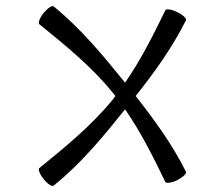

<svg xmlns="http://www.w3.org/2000/svg" viewBox="-20 -584 674 634"><path d="M110 -504C196 -434 283 -364 353 -277C356 -274 358 -270 361 -267C358 -263 356 -260 353 -256C283 -170 196 -99 110 -29C105 -25 111 -9 124 7C137 24 152 33 157 29C247 -43 321 -133 393 -223C445 -148 486 -66 526 17C529 22 547 20 565 11C584 1 597 -11 594 -17C549 -107 490 -188 428 -267C490 -345 549 -427 594 -517C597 -523 584 -535 565 -544C547 -553 529 -556 526 -550C486 -468 445 -386 393 -311C321 -400 247 -490 157 -563C152 -567 137 -557 124 -541C111 -525 105 -508 110 -504Z"/></svg>

Font: Nupuram Light
Style: Regular
Weight: 300
Designer: Santhosh Thottingal (santhosh.thottingal@gmail.com)
Foundry: SMC
Version: Version 1.000